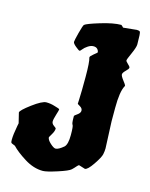

<svg xmlns="http://www.w3.org/2000/svg" viewBox="-121 -856 754 966"><g transform="rotate(15 256.0 -373.0)"><path d="M467 -298 473 -158Q473 -144 469.5 -127Q466 -110 439.5 -71Q413 -32 399 -32L367 -42Q363 -42 355.5 -33Q348 -24 336.5 -13Q325 -2 270.5 15.5Q216 33 197 33Q149 33 101 3Q53 -27 29 -53Q28 -54 19.5 -57Q11 -60 8.5 -62.5Q6 -65 6 -78Q6 -105 15 -152L18 -167Q18 -167 5 -220Q5 -231 54.5 -268Q104 -305 126 -305Q148 -305 170 -298Q197 -291 197 -287Q197 -283 189 -257.5Q181 -232 181 -220.5Q181 -209 193 -200.5Q205 -192 205 -190Q205 -176 194 -158Q183 -140 183 -139Q183 -126 201.5 -109Q220 -92 230 -92Q245 -92 272 -115Q287 -130 287 -177.5Q287 -225 282 -230Q277 -235 277 -267V-275Q277 -277 292 -287.5Q307 -298 307 -310Q307 -322 293.5 -330Q280 -338 280 -339L281 -360Q283 -402 283 -479.5Q283 -557 276 -579V-580Q276 -586 293 -599.5Q310 -613 310 -614Q310 -623 303 -631Q296 -639 282 -639Q268 -639 253 -629Q238 -619 230.5 -609Q223 -599 219 -599Q215 -599 198 -613Q181 -627 181 -635Q181 -643 191.5 -683.5Q202 -724 207 -730Q217 -739 282.5 -759Q348 -779 389 -779Q396 -774 398 -771Q400 -768 402 -768L471 -775Q483 -775 487.5 -770.5Q492 -766 492 -705Q492 -690 476 -654.5Q460 -619 460 -613.5Q460 -608 472 -597.5Q484 -587 484 -581Q484 -575 470 -561.5Q456 -548 456 -539.5Q456 -531 471 -511.5Q486 -492 486 -489Q486 -486 485.5 -486Q485 -486 485 -485Q467 -453 467 -368Z"/></g></svg>

Font: Piedra
Style: Regular
Weight: 400
Designer: Angel Koziupa & Ale Paul
Foundry: Angel Koziupa and Alejandro Paul
Version: Version 1.000